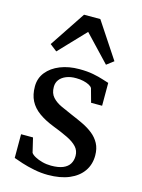

<svg xmlns="http://www.w3.org/2000/svg" viewBox="-127 -919 740 1002"><g transform="rotate(15 243.0 -418.0)"><path d="M233 11Q196 11 158.5 3.5Q121 -4 90.5 -13.8Q60 -23.5 43.5 -30V-158H108L126.5 -80Q132.5 -70.5 149.5 -61.2Q166.5 -52 189.2 -46Q212 -40 236.5 -40Q276 -40 300.5 -50.2Q325 -60.5 336.2 -79Q347.5 -97.5 347.5 -122Q347.5 -150.5 329.5 -170.2Q311.5 -190 277.8 -206.5Q244 -223 196 -241.5Q147.5 -260.5 114.5 -284.5Q81.5 -308.5 65 -340.8Q48.5 -373 48.5 -418Q48.5 -462.5 75 -495.5Q101.5 -528.5 147.2 -546.8Q193 -565 250 -565Q293 -565 325 -558.8Q357 -552.5 379.2 -545.2Q401.5 -538 413.5 -534.5V-411H354L333.5 -485Q329 -493.5 316 -500.2Q303 -507 284.8 -511Q266.5 -515 246.5 -515Q216 -515.5 193 -506.2Q170 -497 157.2 -480.5Q144.5 -464 144.5 -441Q144.5 -406.5 163 -386Q181.5 -365.5 211.2 -351.8Q241 -338 274 -324Q306.5 -310.5 337.2 -295.8Q368 -281 392.5 -261.5Q417 -242 431.5 -215Q446 -188 446 -150.5Q446 -102 420.8 -65.8Q395.5 -29.5 347.8 -9.2Q300 11 233 11ZM109 -623 71 -652.5 199.5 -845.5H287.5L415.5 -652L377.5 -623L243.5 -764.5Z"/></g></svg>

Font: Merriweather 24pt
Style: Regular
Weight: 400
Designer: Eben Sorkin
Foundry: Eben Sorkin
Version: Version 2.100